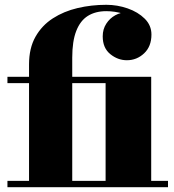

<svg xmlns="http://www.w3.org/2000/svg" viewBox="-20 -780 725 800"><path d="M101 0V-511.5Q101 -579.5 127.8 -626.8Q154.5 -674 200.2 -703.5Q246 -733 303.5 -746.5Q361 -760 423 -760Q468.5 -760 511.8 -745Q555 -730 583 -702.2Q611 -674.5 611 -636Q611 -586.5 580.5 -557.8Q550 -529 508.5 -529Q471 -529 439.5 -554.5Q408 -580 408 -628.5Q408 -658.5 422.8 -681.2Q437.5 -704 460.5 -716.5Q483.5 -729 508.5 -729Q547.5 -729 578.8 -703.2Q610 -677.5 610 -636H584Q584 -668.5 558.2 -690Q532.5 -711.5 495.2 -722.5Q458 -733.5 423 -733.5Q378 -733.5 346.2 -713.8Q314.5 -694 297.8 -651.2Q281 -608.5 281 -540V0ZM11 0V-26.5H680V0ZM420 0V-433.5H11V-460H610V0Z"/></svg>

Font: Bodoni Moda 9pt Black
Style: Regular
Weight: 900
Designer: Owen Earl
Foundry: indestructible type
Version: Version 2.005